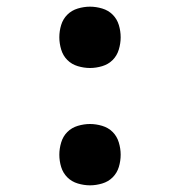

<svg xmlns="http://www.w3.org/2000/svg" viewBox="-20 -548 540 576"><path d="M250 -344Q232 -344 213.5 -349.5Q195 -355 182 -368Q169 -381 163.5 -399.5Q158 -418 158 -436Q158 -455 163.5 -473Q169 -491 182 -504Q195 -517 213.5 -522.5Q232 -528 250 -528Q268 -528 286.5 -522.5Q305 -517 318 -504Q331 -491 336.5 -473Q342 -455 342 -436Q342 -418 336.5 -399.5Q331 -381 318 -368Q305 -355 286.5 -349.5Q268 -344 250 -344ZM250 8Q232 8 213.5 2.5Q195 -3 182 -16Q169 -29 163.5 -47Q158 -65 158 -84Q158 -102 163.5 -120.5Q169 -139 182 -152Q195 -165 213.5 -170.5Q232 -176 250 -176Q268 -176 286.5 -170.5Q305 -165 318 -152Q331 -139 336.5 -120.5Q342 -102 342 -84Q342 -65 336.5 -47Q331 -29 318 -16Q305 -3 286.5 2.5Q268 8 250 8Z"/></svg>

Font: Zed Mono Semibold
Style: Regular
Weight: 600
Monospace: yes
Designer: Belleve Invis
Foundry: Belleve Invis
Version: Version 1.0.0; ttfautohint (v1.8.4)